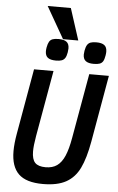

<svg xmlns="http://www.w3.org/2000/svg" viewBox="-71 -1191 766 1247"><g transform="rotate(5 312.0 -567.0)"><path d="M49 -185Q49 -234.5 60.5 -299.5L135.5 -726H262.5L186.5 -295.5Q175.5 -232 175.5 -195Q175.5 -143 196.5 -121Q217.5 -99 265.5 -99Q310.5 -99 340 -120Q369.5 -141 388.8 -185.5Q408 -230 421 -304.5L495.5 -726H623.5L547 -290.5Q527.5 -181 496.2 -116.5Q465 -52 408.2 -20.5Q351.5 11 257 11Q148 11 98.5 -37Q49 -85 49 -185ZM202 -850.5Q202 -860.5 204.5 -875.5Q209 -900 216.8 -912.8Q224.5 -925.5 238.5 -930.8Q252.5 -936 277.5 -936Q313 -936 329.8 -923Q346.5 -910 346.5 -880.5Q346.5 -871 344 -855Q340 -831 332 -818.2Q324 -805.5 310 -800.2Q296 -795 272 -795Q236 -795 219 -808Q202 -821 202 -850.5ZM449 -850Q449 -859.5 451.5 -874.5Q456 -899.5 464 -912.5Q472 -925.5 486 -930.8Q500 -936 524 -936Q559 -936 576 -923Q593 -910 593 -880.5Q593 -870.5 590.5 -855.5Q586.5 -831 579 -818.2Q571.5 -805.5 557.2 -800.2Q543 -795 518 -795Q483 -795 466 -808Q449 -821 449 -850ZM188 -1143.5H339L405.5 -937.5H306Z"/></g></svg>

Font: JuliaMono BoldItalic
Style: Regular
Weight: 700
Italic angle: -9°
Monospace: yes
Designer: cormullion
Foundry: corm
Version: Version 0.049; ttfautohint (v1.8.4)